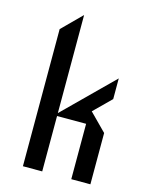

<svg xmlns="http://www.w3.org/2000/svg" viewBox="-120 -877 733 951"><g transform="rotate(15 246.5 -401.0)"><path d="M191 -299 438 -543V-437L351 -351L438 -263V0H340V-284H191V0H92V-703L191 -802Z"/></g></svg>

Font: Iceberg
Style: Regular
Weight: 400
Designer: Victor Kharyk
Foundry: Cyreal (www.cyreal.org)
Version: Version 1.002